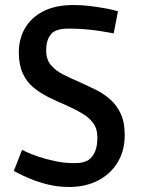

<svg xmlns="http://www.w3.org/2000/svg" viewBox="-20 -731 569 765"><path d="M256 14Q212 14 172.5 4.5Q133 -5 102 -18Q71 -31 53 -40.5Q35 -50 35 -50Q35 -50 40 -62.5Q45 -75 51.5 -92Q58 -109 63 -121.5Q68 -134 68 -134Q68 -134 85.5 -125.5Q103 -117 132.5 -107Q162 -97 199.5 -89Q237 -81 276 -81Q299 -81 312.5 -85Q326 -89 332 -93Q349 -105 358.5 -126.5Q368 -148 368 -184Q368 -218 351 -241Q334 -264 306 -280Q278 -296 245 -311Q207 -327 173 -344Q139 -361 112.5 -383Q86 -405 70.5 -439Q55 -473 55 -523Q55 -576 79.5 -618.5Q104 -661 152.5 -686Q201 -711 274 -711Q307 -711 338.5 -707Q370 -703 395.5 -698.5Q421 -694 435.5 -690Q450 -686 450 -686L433 -598Q433 -598 417 -601Q401 -604 375 -608Q349 -612 317.5 -614.5Q286 -617 255 -617Q232 -617 218.5 -614Q205 -611 195 -605Q184 -599 174 -580.5Q164 -562 164 -529Q164 -494 183 -471.5Q202 -449 233 -433.5Q264 -418 299 -403Q330 -389 361.5 -373.5Q393 -358 419 -335Q445 -312 461 -278Q477 -244 477 -193Q477 -131 449 -84.5Q421 -38 371 -12Q321 14 256 14Z"/></svg>

Font: Ruda SemiBold
Style: Regular
Weight: 600
Designer: Mariela Monsalve and Angelina Sanchez
Foundry: Mariela Monsalve and Angelina Sanchez
Version: Version 2.001